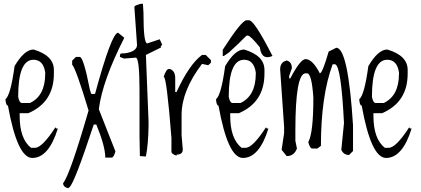

<svg xmlns="http://www.w3.org/2000/svg" viewBox="-20 -826 2228 1016"><path d="M157.2 -564Q265.1 -532.2 265.1 -456.1V-436Q265.1 -285.2 129.9 -227.1H84V-212.9Q84 -91.8 144 -43.9H165Q203.1 -43.9 272.9 -151.9L278.8 -146H286.1Q237.8 9.8 150.9 9.8Q71.8 9.8 22 -267.1Q11.2 -267.1 8.8 -300.8Q36.1 -321.8 57.1 -476.1Q108.9 -564 157.2 -564ZM76.2 -314Q82 -280.8 97.2 -280.8H138.2Q219.2 -318.8 219.2 -436V-442.9Q209 -509.8 157.2 -509.8Q76.2 -509.8 76.2 -314Z M605 -652.8 637.7 -626Q522 -398.9 502.9 -248L590.8 -24.9Q582 7.8 570.8 7.8H537.1Q537.1 -51.8 489.7 -167H476.1Q374 142.1 348.1 164.1L340.8 169.9Q314 164.1 314 143.1Q350.1 99.1 448.7 -241.2Q381.8 -462.9 361.8 -483.9V-504.9L381.8 -524.9H401.9Q421.9 -524.9 456.1 -349.1L462.9 -329.1H482.9Q570.8 -652.8 605 -652.8Z M721.2 -805.2 736.3 -806.2 739.3 -757.8V-751Q739.3 -596.2 759.3 -596.2L825.2 -618.2Q832 -604 838.4 -588.9Q826.2 -578.1 833 -575.2L752 -535.2L766.1 -184.1V-157.2Q764.2 -58.1 752 2L720.2 0L718.3 -105V-272V-346.2Q718.3 -521 698.2 -521L636.2 -516.1L614.3 -524.9L616.2 -541L627.9 -543.9H641.1Q705.1 -553.2 705.1 -588.9L690.9 -791L698.2 -796.9Z M1048.8 -535.2H1068.8L1096.2 -507.8V-494.1L1082 -481L1048.8 -487.8Q940.9 -345.2 940.9 -217.8V-109.9L947.3 -35.2Q947.3 -7.8 914.1 -7.8V-2Q887.2 -12.2 887.2 -22V-96.2Q861.8 -419.9 846.2 -419.9Q859.9 -460.9 873 -460.9H879.9Q907.2 -450.2 907.2 -413.1V-338.9H914.1Q981 -484.9 1048.8 -535.2Z M1271.5 -564Q1379.4 -532.2 1379.4 -456.1V-436Q1379.4 -285.2 1244.1 -227.1H1198.2V-212.9Q1198.2 -91.8 1258.3 -43.9H1279.3Q1317.4 -43.9 1387.2 -151.9L1393.1 -146H1400.4Q1352.1 9.8 1265.1 9.8Q1186 9.8 1136.2 -267.1Q1125.5 -267.1 1123 -300.8Q1150.4 -321.8 1171.4 -476.1Q1223.1 -564 1271.5 -564ZM1190.4 -314Q1196.3 -280.8 1211.4 -280.8H1252.4Q1333.5 -318.8 1333.5 -436V-442.9Q1323.2 -509.8 1271.5 -509.8Q1190.4 -509.8 1190.4 -314ZM1284.7 -718.8H1297.9Q1325.7 -718.8 1421.9 -529.8Q1363.8 -504.9 1355 -575.7Q1306.6 -635.7 1292 -637.7H1284.7Q1243.7 -595.7 1191.9 -548.8L1164.6 -529.8H1158.7V-562.5Q1258.8 -718.8 1284.7 -718.8Z M1759.3 -573.2Q1822.3 -573.2 1848.1 -162.1V-26.9L1827.1 -5.9Q1798.3 -5.9 1786.1 -33.2L1800.3 -174.8Q1785.2 -477.1 1753.4 -485.8H1740.2Q1678.2 -317.9 1678.2 -54.2L1659.2 -40H1632.3Q1620.1 -40 1611.3 -74.2Q1638.2 -121.1 1638.2 -310.1Q1629.4 -438 1605 -438H1597.2Q1543 -438 1543 -134.8V-81.1L1551.3 -40Q1536.1 0 1497.1 0L1470.2 -33.2L1483.4 -121.1V-154.8L1462.4 -459Q1462.4 -497.1 1497.1 -505.9Q1524.4 -499 1524.4 -464.8L1510.3 -424.8V-411.1H1516.1Q1569.3 -513.2 1597.2 -513.2Q1633.3 -513.2 1672.4 -438Q1686 -438 1719.2 -553.2Z M2029.3 -564Q2137.2 -532.2 2137.2 -456.1V-436Q2137.2 -285.2 2002 -227.1H1956.1V-212.9Q1956.1 -91.8 2016.1 -43.9H2037.1Q2075.2 -43.9 2145 -151.9L2150.9 -146H2158.2Q2109.9 9.8 2022.9 9.8Q1943.8 9.8 1894 -267.1Q1883.3 -267.1 1880.9 -300.8Q1908.2 -321.8 1929.2 -476.1Q1981 -564 2029.3 -564ZM1948.2 -314Q1954.1 -280.8 1969.2 -280.8H2010.3Q2091.3 -318.8 2091.3 -436V-442.9Q2081.1 -509.8 2029.3 -509.8Q1948.2 -509.8 1948.2 -314Z"/></svg>

Font: Loved by the King
Style: Regular
Weight: 400
Designer: Kimberly Geswein
Foundry: Kimberly Geswein
Version: Version 1.002 2006